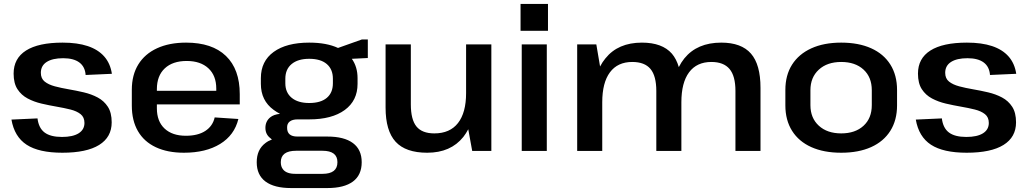

<svg xmlns="http://www.w3.org/2000/svg" viewBox="-20 -765 5210 973"><path d="M296 9Q177 9 115 -31.5Q53 -72 38 -159L170 -165Q176 -116 206 -93.5Q236 -71 294 -71Q349 -71 378.5 -89.5Q408 -108 408 -142Q408 -171 388.5 -186.5Q369 -202 337 -210Q305 -218 267 -224.5Q229 -231 190.5 -240Q152 -249 120 -266Q88 -283 68.5 -313Q49 -343 49 -392Q49 -469 112 -509Q175 -549 297 -549Q372 -549 424.5 -531.5Q477 -514 508 -479Q539 -444 547 -391L414 -385Q411 -427 382 -448.5Q353 -470 300 -470Q246 -470 216.5 -451Q187 -432 187 -396Q187 -367 206.5 -351.5Q226 -336 258 -327.5Q290 -319 328 -312.5Q366 -306 404.5 -297Q443 -288 475 -271Q507 -254 526.5 -224Q546 -194 546 -145Q546 -70 482.5 -30.5Q419 9 296 9Z M912 9Q829 9 769.5 -19Q710 -47 679 -100.5Q648 -154 648 -230V-310Q648 -385 681 -438.5Q714 -492 776 -520.5Q838 -549 923 -549Q1055 -549 1125 -481.5Q1195 -414 1195 -288V-236H775V-216Q775 -150 814 -113.5Q853 -77 922 -77Q983 -77 1020.5 -101.5Q1058 -126 1068 -170L1188 -162Q1168 -80 1095.5 -35.5Q1023 9 912 9ZM775 -305H1076V-316Q1076 -382 1036 -419Q996 -456 926 -456Q855 -456 815 -418.5Q775 -381 775 -313Z M1547 -160H1488Q1462 -160 1448 -149Q1434 -138 1435 -117Q1435 -95 1448 -84Q1461 -73 1487 -73H1639Q1724 -73 1768.5 -40Q1813 -7 1813 57Q1813 122 1768.5 155Q1724 188 1639 188H1455Q1370 188 1325.5 155Q1281 122 1281 57Q1281 -7 1325 -40Q1339 -51 1358 -58Q1354 -61 1350 -65Q1325 -84 1325 -117Q1325 -150 1349 -170Q1367 -185 1399 -188Q1382 -197 1367 -208Q1302 -255 1302 -340V-369Q1302 -455 1367 -502Q1432 -549 1547 -549Q1635 -549 1693 -522L1814 -565H1844V-471L1763 -467Q1792 -426 1792 -369V-340Q1792 -255 1727 -207.5Q1662 -160 1547 -160ZM1547 -243Q1605 -243 1636 -269Q1667 -295 1667 -343V-366Q1667 -414 1636 -440.5Q1605 -467 1547 -467Q1490 -467 1458 -440.5Q1426 -414 1426 -366V-343Q1426 -296 1458 -269.5Q1490 -243 1547 -243ZM1614 116Q1690 116 1690 57Q1690 -1 1614 -1H1481Q1403 -1 1403 57Q1403 79 1414 93Q1432 117 1481 116Z M2062 -236Q2062 -159 2090.5 -124Q2119 -89 2181 -89Q2260 -89 2301 -141.5Q2342 -194 2342 -293V-540H2470V0H2373L2353 -110Q2342 -89 2328 -71Q2264 9 2145 9Q2036 9 1985 -46.5Q1934 -102 1934 -220V-540H2062Z M2751 -540V0H2624V-540ZM2757 -745V-609H2618V-745Z M3707 -304Q3707 -380 3677 -415.5Q3647 -451 3585 -451Q3511 -451 3472 -398.5Q3433 -346 3433 -247V0H3306V-304Q3306 -380 3276.5 -415.5Q3247 -451 3184 -451Q3110 -451 3071 -398.5Q3032 -346 3032 -247V0H2905V-540H3002L3021 -428Q3033 -451 3048 -469Q3112 -549 3233 -549Q3336 -549 3385 -493Q3408 -466 3420 -425Q3432 -449 3448 -469Q3513 -549 3635 -549Q3737 -549 3785.5 -493.5Q3834 -438 3834 -320V0H3707Z M4243 9Q4155 9 4091.5 -19.5Q4028 -48 3994 -102Q3960 -156 3960 -231V-309Q3960 -384 3994 -437.5Q4028 -491 4091.5 -520Q4155 -549 4243 -549Q4331 -549 4394.5 -520.5Q4458 -492 4492 -438Q4526 -384 4526 -309V-231Q4526 -156 4492 -102Q4458 -48 4394.5 -19.5Q4331 9 4243 9ZM4243 -89Q4314 -89 4356 -127.5Q4398 -166 4398 -232V-308Q4398 -374 4356 -412.5Q4314 -451 4243 -451Q4172 -451 4129.5 -412Q4087 -373 4087 -308V-232Q4087 -167 4129.5 -128Q4172 -89 4243 -89Z M4879 9Q4760 9 4698 -31.5Q4636 -72 4621 -159L4753 -165Q4759 -116 4789 -93.5Q4819 -71 4877 -71Q4932 -71 4961.5 -89.5Q4991 -108 4991 -142Q4991 -171 4971.5 -186.5Q4952 -202 4920 -210Q4888 -218 4850 -224.5Q4812 -231 4773.5 -240Q4735 -249 4703 -266Q4671 -283 4651.5 -313Q4632 -343 4632 -392Q4632 -469 4695 -509Q4758 -549 4880 -549Q4955 -549 5007.5 -531.5Q5060 -514 5091 -479Q5122 -444 5130 -391L4997 -385Q4994 -427 4965 -448.5Q4936 -470 4883 -470Q4829 -470 4799.5 -451Q4770 -432 4770 -396Q4770 -367 4789.5 -351.5Q4809 -336 4841 -327.5Q4873 -319 4911 -312.5Q4949 -306 4987.5 -297Q5026 -288 5058 -271Q5090 -254 5109.5 -224Q5129 -194 5129 -145Q5129 -70 5065.5 -30.5Q5002 9 4879 9Z"/></svg>

Font: Pathway Extreme 8pt Thin 12pt SemiBold
Style: Regular
Weight: 600
Version: Version 1.001;gftools[0.9.26]